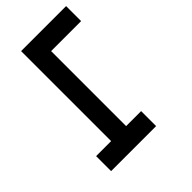

<svg xmlns="http://www.w3.org/2000/svg" viewBox="-53 -653 905 905"><g transform="rotate(45 400.0 -200.0)"><path d="M600 -300V-200H100V-400H0V-100H600V0H700V-300Z"/></g></svg>

Font: Broadcast
Style: Regular
Weight: 400
Designer: Mıchael Chrıstophersson
Foundry: Aeriform
Version: Version 1.000;PS 001.000;hotconv 1.0.88;makeotf.lib2.5.64775